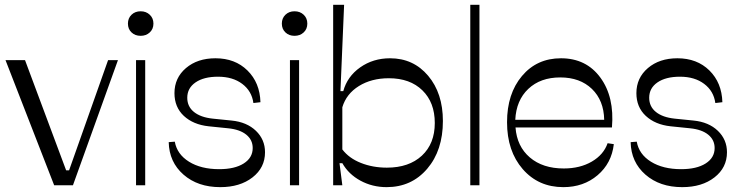

<svg xmlns="http://www.w3.org/2000/svg" viewBox="-20 -770 3075 798"><path d="M205.1 0 2.9 -520H84L254.9 -62H267.1L429.2 -520H470.2L283.2 0Z M545.4 0V-520H583.5V0ZM602.5 -635.3Q587.4 -621.1 564.5 -621.1Q541.5 -621.1 526.6 -635.3Q511.7 -649.4 511.7 -671.9Q511.7 -694.3 526.6 -708.7Q541.5 -723.1 564.5 -723.1Q587.4 -723.1 602.5 -708.7Q617.7 -694.3 617.7 -671.9Q617.7 -649.4 602.5 -635.3Z M895.5 7.8Q802.2 7.8 742.7 -44.2Q683.1 -96.2 681.2 -179.2L706.5 -181.2Q715.8 -128.9 765.6 -97.9Q815.4 -66.9 891.1 -66.9Q955.6 -66.9 992.9 -90.6Q1030.3 -114.3 1030.3 -154.8Q1030.3 -188.5 1003.7 -210.2Q977.1 -231.9 928.2 -236.8L847.2 -245.1Q783.2 -252 744.1 -288.3Q705.1 -324.7 705.1 -382.8Q705.1 -446.3 752.9 -487.1Q800.8 -527.8 875.5 -527.8Q957 -527.8 1008.5 -477.1Q1060.1 -426.3 1062.5 -345.2L1033.2 -341.8Q1026.4 -391.6 986.8 -421.4Q947.3 -451.2 886.2 -451.2Q827.1 -451.2 792.7 -427.5Q758.3 -403.8 758.3 -363.8Q758.3 -327.1 786.1 -304.7Q814 -282.2 864.3 -276.9L942.4 -269Q1005.9 -262.7 1043.7 -226.3Q1081.5 -189.9 1081.5 -137.2Q1081.5 -73.2 1029.5 -32.7Q977.5 7.8 895.5 7.8Z M1185.1 0V-520H1223.1V0ZM1242.2 -635.3Q1227.1 -621.1 1204.1 -621.1Q1181.2 -621.1 1166.3 -635.3Q1151.4 -649.4 1151.4 -671.9Q1151.4 -694.3 1166.3 -708.7Q1181.2 -723.1 1204.1 -723.1Q1227.1 -723.1 1242.2 -708.7Q1257.3 -694.3 1257.3 -671.9Q1257.3 -649.4 1242.2 -635.3Z M1586.9 7.8Q1527.8 7.8 1478.3 -19Q1428.7 -45.9 1402.8 -91.8H1391.1L1402.8 0H1364.7V-750H1410.2L1395 -391.1H1406.7Q1423.3 -452.1 1477.1 -490Q1530.8 -527.8 1601.1 -527.8Q1698.2 -527.8 1759.5 -455.1Q1820.8 -382.3 1820.8 -267.1Q1820.8 -145 1755.6 -68.6Q1690.4 7.8 1586.9 7.8ZM1587.9 -73.2Q1679.7 -73.2 1733.4 -123Q1787.1 -172.9 1787.1 -258.8Q1787.1 -344.2 1735.6 -394.5Q1684.1 -444.8 1596.2 -444.8Q1523.9 -444.8 1471.7 -412.4Q1419.4 -379.9 1402.8 -324.2V-148.9Q1430.7 -112.3 1480 -92.8Q1529.3 -73.2 1587.9 -73.2Z M1934.6 0V-750H1972.7V0Z M2321.3 7.8Q2217.8 7.8 2152.6 -67.1Q2087.4 -142.1 2087.4 -262.2Q2087.4 -380.4 2149.4 -454.1Q2211.4 -527.8 2311.5 -527.8Q2416.5 -527.8 2475.3 -447.5Q2534.2 -367.2 2523.4 -240.2H2122.6Q2128.4 -161.6 2182.1 -115.7Q2235.8 -69.8 2323.2 -69.8Q2390.6 -69.8 2439.7 -98.4Q2488.8 -127 2505.4 -174.8L2531.2 -170.9Q2522 -91.3 2463.6 -41.7Q2405.3 7.8 2321.3 7.8ZM2121.6 -272H2491.2Q2489.7 -352.5 2440.2 -400.4Q2390.6 -448.2 2308.6 -448.2Q2226.1 -448.2 2175.8 -400.6Q2125.5 -353 2121.6 -272Z M2815.4 7.8Q2722.2 7.8 2662.6 -44.2Q2603 -96.2 2601.1 -179.2L2626.5 -181.2Q2635.7 -128.9 2685.5 -97.9Q2735.4 -66.9 2811 -66.9Q2875.5 -66.9 2912.8 -90.6Q2950.2 -114.3 2950.2 -154.8Q2950.2 -188.5 2923.6 -210.2Q2897 -231.9 2848.1 -236.8L2767.1 -245.1Q2703.1 -252 2664.1 -288.3Q2625 -324.7 2625 -382.8Q2625 -446.3 2672.9 -487.1Q2720.7 -527.8 2795.4 -527.8Q2877 -527.8 2928.5 -477.1Q2980 -426.3 2982.4 -345.2L2953.1 -341.8Q2946.3 -391.6 2906.7 -421.4Q2867.2 -451.2 2806.2 -451.2Q2747.1 -451.2 2712.6 -427.5Q2678.2 -403.8 2678.2 -363.8Q2678.2 -327.1 2706.1 -304.7Q2733.9 -282.2 2784.2 -276.9L2862.3 -269Q2925.8 -262.7 2963.6 -226.3Q3001.5 -189.9 3001.5 -137.2Q3001.5 -73.2 2949.5 -32.7Q2897.5 7.8 2815.4 7.8Z"/></svg>

Font: Ribes
Style: Regular
Weight: 400
Designer: Luigi Gorlero
Foundry: Collletttivo
Version: Version 2.100;Glyphs 3.2 (3217)